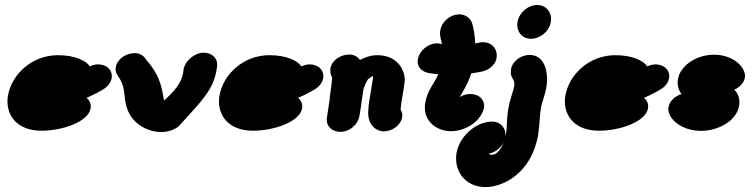

<svg xmlns="http://www.w3.org/2000/svg" viewBox="-20 -519 3005 765"><path d="M146 1.8C229 1.8 331.6 -33.8 340.9 -86.7C341.4 -89.5 341.7 -92.5 341.7 -95.4C341.7 -107.5 336.9 -119.5 324.9 -129.3C346.5 -138.3 369.1 -149.3 393.2 -164.2C408.7 -173.4 421.8 -189.5 424.9 -207.5C425.4 -210.2 425.6 -213 425.6 -215.7C425.6 -240.7 405.2 -262.5 370.5 -262.5C361.2 -262.5 352.1 -260.6 337.8 -254.5C324.6 -276.1 280.2 -299.1 210.9 -299.1C107.4 -299.1 26.8 -223.5 11.8 -138.1C10.4 -130.4 9.7 -122.6 9.7 -114.8C9.7 -55.8 49.7 1.8 146 1.8Z M710 -229.6C702.3 -185.7 672.5 -153.5 634 -118.8C624.7 -155.9 625.8 -210.1 562.9 -280.1C554.8 -294.5 539.8 -307.3 516.2 -307.3C483.1 -307.3 447.2 -284.5 441.3 -251.2C440.9 -248.7 440.7 -246.2 440.7 -243.7C440.7 -234.6 443.6 -225.9 449.3 -217.1C479.3 -175.5 472.5 -149.8 480.8 -107.3C498.7 -16.3 582.3 7.3 621.2 7.3C650 7.3 682.7 -3.2 699.2 -23.5C789.3 -123.2 828.9 -161.6 842.7 -239.6C843.5 -244.1 844.4 -250.4 845.1 -257.3C845.3 -259 845.4 -260.8 845.4 -262.5C845.4 -286.2 825.7 -309.1 791.1 -309.1C757.9 -309.1 717.8 -279.8 710.9 -240.2C710.6 -238.2 710.7 -233.5 710 -229.6Z M988.7 1.8C1071.7 1.8 1174.3 -33.8 1183.6 -86.7C1184.1 -89.5 1184.4 -92.5 1184.4 -95.4C1184.4 -107.5 1179.6 -119.5 1167.6 -129.3C1189.2 -138.3 1211.8 -149.3 1236 -164.2C1251.4 -173.4 1264.5 -189.5 1267.7 -207.5C1268.1 -210.2 1268.4 -213 1268.4 -215.7C1268.4 -240.7 1247.9 -262.5 1213.3 -262.5C1203.9 -262.5 1194.8 -260.6 1180.5 -254.5C1167.3 -276.1 1122.9 -299.1 1053.7 -299.1C950.1 -299.1 869.6 -223.5 854.5 -138.1C853.1 -130.4 852.4 -122.6 852.4 -114.8C852.4 -55.8 892.4 1.8 988.7 1.8Z M1282.3 -47.6 1282.2 -46.7 1282.1 -46.2C1281.9 -44.4 1281.8 -42.6 1281.8 -40.8C1281.8 -16.1 1302.8 6.4 1336.9 6.4C1369.9 6.4 1405.5 -19.3 1412.3 -57.7L1413 -61.4C1416.3 -80.1 1419 -100.2 1422.3 -124.6C1424.4 -136.5 1425.6 -148.2 1428.3 -164C1430 -170.2 1439.6 -193.8 1446.6 -204C1449.5 -206.1 1456.5 -211.1 1465.8 -216.7L1466.4 -214.3C1466.4 -214 1466.5 -210.6 1466.2 -208.6C1464.5 -198.9 1461.7 -177.8 1458.9 -162.3C1454.1 -134.7 1448 -102.2 1447 -72.3C1445.4 -18.1 1482.8 4.5 1508.1 4.5C1541.9 4.5 1576.4 -18.8 1582.1 -51.3C1582.6 -54 1582.9 -56.8 1582.9 -59.7C1582.9 -66.9 1581 -74.6 1576 -83.1C1577.1 -95.6 1580.1 -117.3 1584 -139.5C1586 -150.6 1589.2 -167.9 1590.7 -182.4L1592 -190.2C1592.6 -193.3 1592.9 -196.7 1592.9 -200.4C1592.9 -236.3 1566.3 -299.1 1483.5 -299.1C1459 -299.1 1436.8 -291.8 1414.3 -280.3C1409.6 -286.4 1397 -301.8 1371.3 -301.8H1368.9C1336.7 -300.6 1302.3 -279.2 1296.5 -246.7C1296.3 -245.4 1296.7 -242.2 1296.2 -239.5L1296.2 -237.8C1296.3 -227.8 1298.7 -217.4 1303.6 -209.6C1302.4 -192.1 1298.9 -167.3 1295.8 -144.7C1291.9 -121.8 1295.6 -132.8 1291.3 -108.6C1288.7 -89.2 1285.4 -70.9 1282.3 -47.6Z M1731.6 -345.1C1728.1 -345.7 1733.5 -344.7 1729 -345.5C1727.9 -345.7 1732.2 -346.4 1721.1 -346.4C1688 -346.4 1651.5 -319.9 1644.7 -281.4C1644.2 -278.8 1644 -276.2 1644 -273.7C1644 -252.1 1660.3 -232.9 1688.4 -228C1700.1 -226.2 1710.8 -224.7 1726.3 -223.2C1711.1 -186.6 1683.5 -161.2 1674.4 -109.9C1673.2 -103.2 1672.7 -96.7 1672.7 -90.4C1672.7 -32.1 1722.3 3.7 1778 3.7C1821.8 3.7 1887.7 -23.1 1906.9 -83.4L1907.3 -84.7L1908.2 -89.8C1908.7 -92.5 1908.9 -95.3 1908.9 -97.9C1908.9 -122.8 1888.4 -144.5 1853.7 -144.5C1841 -144.5 1826.7 -141.3 1811.9 -132.5C1822.5 -152.2 1842.3 -179.5 1857.6 -226.7C1868.8 -228.1 1884 -230.6 1898.7 -233.5C1924.6 -238.2 1953.4 -258.7 1958.4 -286.8C1959 -290.5 1959.3 -294.2 1959.3 -297.8C1959.3 -326.9 1938.4 -350.9 1904.7 -350.9C1891.9 -350.9 1893.5 -349.4 1873.4 -346C1872.5 -370.4 1869.1 -396.8 1862.1 -423.2C1857 -443.5 1837.8 -461.8 1809.7 -461.8H1807.3C1774.4 -460.4 1740.8 -434.8 1734.3 -397.7C1733.5 -393.5 1733.2 -389.7 1733.2 -386C1733.2 -371.8 1737.9 -360.2 1740.6 -343.6C1739 -343.8 1736.1 -344.3 1731.6 -345.1Z M2119.9 -499.1C2085.2 -499.1 2048.9 -470.6 2042 -431.4C2041.3 -427.5 2041 -423.6 2041 -419.7C2041 -390.2 2061.2 -364.5 2096.1 -364.5C2129.5 -364.5 2167.6 -390.9 2174.7 -431.4C2175.4 -435.2 2175.8 -439.1 2175.8 -442.9C2175.8 -472.8 2155.1 -499.1 2119.9 -499.1ZM1948.9 96.1C1946.6 96.8 1942.6 97.6 1939.2 97.6C1932.6 97.6 1928.7 95 1927.5 93C1949.5 89.2 1973.9 74.1 1987.1 48.6C1977.1 74.6 1963.4 90 1948.9 96.1ZM1940.7 -34.5H1936.3L1935.6 -34.5C1870 -30.7 1810.1 28.2 1799.3 89.5C1797.9 97.4 1797.2 105.1 1797.2 112.7C1797.2 174.4 1841.7 226.4 1914.8 226.4C1984.6 226.4 2097 171.4 2123.8 19.9C2130.5 -18.5 2130.1 -60.3 2135.4 -90.6C2139.1 -111.4 2150.4 -134.5 2156.9 -171.3C2158.7 -181.5 2159.7 -192.5 2159.7 -203.6C2159.7 -250.8 2141.6 -300 2090.2 -300H2089.3C2055.6 -300 2021.8 -275.5 2016.2 -243.9C2015.4 -239.1 2015 -234.9 2015 -231.2C2015 -208.2 2029.4 -204.7 2029.4 -184C2029.4 -181.1 2029.1 -177.9 2028.5 -174.2C2025.3 -156.3 2011.9 -123.4 2005.6 -87.5C1998.2 -45.4 2001 -12.8 1996.1 15.3C1995.7 17.3 1995.2 20.1 1994.1 25C1994.3 23.1 1994.4 21.1 1994.4 19.2C1994.4 -9.3 1974.8 -34.5 1940.7 -34.5Z M2366.9 1.8C2449.9 1.8 2552.5 -33.8 2561.8 -86.7C2562.3 -89.5 2562.6 -92.5 2562.6 -95.4C2562.6 -107.5 2557.8 -119.5 2545.8 -129.3C2567.4 -138.3 2590 -149.3 2614.2 -164.2C2629.6 -173.4 2642.7 -189.5 2645.8 -207.5C2646.3 -210.2 2646.6 -213 2646.6 -215.7C2646.6 -240.7 2626.1 -262.5 2591.4 -262.5C2582.1 -262.5 2573 -260.6 2558.7 -254.5C2545.5 -276.1 2501.1 -299.1 2431.9 -299.1C2328.3 -299.1 2247.7 -223.5 2232.7 -138.1C2231.3 -130.4 2230.6 -122.6 2230.6 -114.8C2230.6 -55.8 2270.6 1.8 2366.9 1.8Z M2948 -210C2948.3 -212.1 2948.5 -214.3 2948.5 -216.5C2948.5 -252.4 2901.1 -301 2825.2 -301C2748.6 -301 2689.9 -252.9 2681.4 -205.2C2680.5 -199.8 2680 -194.5 2680 -189.3C2680 -173.1 2684.8 -158.2 2695.2 -144C2672.3 -137.2 2648.2 -118.7 2643.6 -92.1C2643.1 -89.6 2642.9 -87 2642.9 -84.4C2642.9 -43.1 2697.9 2.4 2773.3 2.4C2836.6 2.4 2913.5 -33.2 2925 -98.1C2925.8 -102.9 2926.2 -107.6 2926.2 -112.2C2926.2 -131.3 2919 -148.3 2905.7 -161.8C2923.1 -169.2 2943.8 -186.3 2948 -210Z"/></svg>

Font: TudorRose
Style: BoldOblique
Weight: 500
Version: Version 001.000